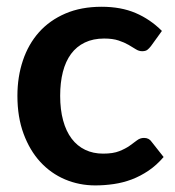

<svg xmlns="http://www.w3.org/2000/svg" viewBox="-20 -541 517 568"><path d="M426.5 -404.5Q421 -397.5 415.8 -393.5Q410.5 -389.5 400.5 -389.5Q391 -389.5 382 -395.2Q373 -401 360.5 -408.2Q348 -415.5 330.8 -421.2Q313.5 -427 288 -427Q255.5 -427 231 -415.2Q206.5 -403.5 190.2 -381.5Q174 -359.5 166 -328.2Q158 -297 158 -257.5Q158 -216.5 166.8 -184.5Q175.5 -152.5 192 -130.8Q208.5 -109 232 -97.8Q255.5 -86.5 285 -86.5Q314.5 -86.5 332.8 -93.8Q351 -101 363.5 -109.8Q376 -118.5 385.2 -125.8Q394.5 -133 406 -133Q421 -133 428.5 -121.5L464 -76.5Q443.5 -52.5 419.5 -36.2Q395.5 -20 369.8 -10.2Q344 -0.5 316.5 3.5Q289 7.5 262 7.5Q214.5 7.5 172.5 -10.2Q130.5 -28 99.2 -62Q68 -96 49.8 -145.2Q31.5 -194.5 31.5 -257.5Q31.5 -314 47.8 -362.2Q64 -410.5 95.5 -445.8Q127 -481 173.5 -501Q220 -521 280.5 -521Q338 -521 381.2 -502.5Q424.5 -484 459 -449.5Z"/></svg>

Font: LatoHex
Style: Bold
Weight: 700
Designer: Lukasz Dziedzic
Foundry: tyPoland Lukasz Dziedzic
Version: Version 1.104; Western+Polish opensource